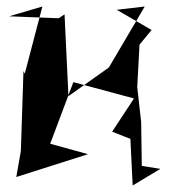

<svg xmlns="http://www.w3.org/2000/svg" viewBox="-20 -518 563 589"><path d="M472 0 415 -9 413 -144 401 -251 408 -381 445 -426 338 -488 424 -498 314 -311 190 -223 178 -474 160 -462 8 -468 110 -498 56 -292 52 -300 44 -55 30 25 250 -45 134 -77 205 -266 391 -216 324 -114 380 -92 387 51Z"/></svg>

Font: Asimov Silicon
Style: Regular
Weight: 400
Designer: Google
Version: Version 2.000980; 2014